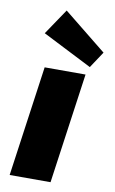

<svg xmlns="http://www.w3.org/2000/svg" viewBox="-92 -877 552 925"><g transform="rotate(10 183.5 -414.0)"><path d="M300 -540 224 0H24L100 -540ZM367 -659 314 -579 72 -702 157 -828Z"/></g></svg>

Font: Pathway Extreme 28pt ExtraBold
Style: Italic
Weight: 800
Italic angle: -8°
Designer: Eduardo Rodriguez Tunni
Foundry: Eduardo Rodriguez Tunni
Version: Version 1.001;gftools[0.9.26]